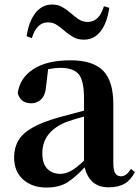

<svg xmlns="http://www.w3.org/2000/svg" viewBox="-20 -821 625 857"><path d="M99.1 -659.2Q107.9 -724.1 137.7 -762.5Q167.5 -800.8 212.9 -800.8Q238.3 -800.8 257.8 -789.6Q277.3 -778.3 293 -765.1Q311 -748.5 329.6 -735.8Q348.1 -723.1 372.1 -723.1Q422.4 -723.1 443.8 -793L467.8 -786.1Q458 -718.3 429 -681.2Q399.9 -644 355 -644Q327.1 -644 308.3 -654.8Q289.6 -665.5 272.9 -679.2Q254.9 -694.8 236.3 -708Q217.8 -721.2 193.8 -721.2Q143.6 -721.2 122.1 -650.9ZM465.8 15.1Q420.4 15.1 394 -8.5Q367.7 -32.2 357.9 -74.2Q317.4 -30.3 280.8 -7.1Q244.1 16.1 187 16.1Q124 16.1 83.5 -19.5Q43 -55.2 43 -118.2Q43 -161.1 61.8 -193.6Q80.6 -226.1 124.8 -251.2Q168.9 -276.4 245.1 -297.9L355 -327.1V-380.9Q355 -461.4 331.3 -489.7Q307.6 -518.1 250 -518.1Q225.1 -518.1 194.8 -512.2L186 -439Q183.1 -396.5 164.3 -378.2Q145.5 -359.9 120.1 -359.9Q71.3 -359.9 59.1 -405.8Q68.8 -473.6 129.2 -512.7Q189.5 -551.8 294.9 -551.8Q394.5 -551.8 440.2 -505.6Q485.8 -459.5 485.8 -356V-95.2Q485.8 -59.6 494.6 -46.9Q503.4 -34.2 520 -34.2Q531.2 -34.2 541.3 -40.8Q551.3 -47.4 564.9 -66.9L582 -53.2Q564 -17.1 535.9 -1Q507.8 15.1 465.8 15.1ZM355 -104V-300.8Q332.5 -294.9 312.3 -288.6Q292 -282.2 276.9 -276.9Q223.6 -255.4 196.3 -220.7Q168.9 -186 168.9 -136.2Q168.9 -90.3 191.2 -67.6Q213.4 -44.9 250 -44.9Q270 -44.9 294.2 -56.9Q318.4 -68.8 355 -104Z"/></svg>

Font: Source Han Serif TW
Style: Bold
Weight: 700
Designer: Ryoko NISHIZUKA Ë•øÂ°öÊ∂ºÂ≠ê (kana & ideographs); Frank Grie√ühammer (Latin, Greek & Cyrillic); Wenlong ZHANG Âº†ÊñáÈæô 
Foundry: Adobe
Version: Version 2.003;hotconv 1.1.1;makeotfexe 2.6.0